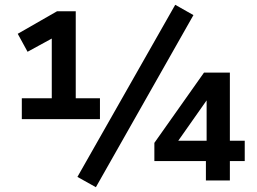

<svg xmlns="http://www.w3.org/2000/svg" viewBox="-20 -753 1072 801"><path d="M71 -256V-343H196V-610L236 -614L95 -537L54 -612L218 -706H296V-343H397V-256ZM380 28 303 -15 711 -733 787 -690ZM839 0V-81H624V-157L831 -450H939V-166H1001V-81H939V0ZM842 -166V-347H851L709 -145L705 -166Z"/></svg>

Font: Nunito Sans 9pt
Style: Bold
Weight: 700
Version: Version 3.101;gftools[0.9.27]